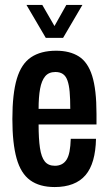

<svg xmlns="http://www.w3.org/2000/svg" viewBox="-20 -744 440 776"><path d="M201 12Q140 12 102 -15.5Q64 -43 47 -104Q30 -165 30 -263Q30 -365 48 -425.5Q66 -486 105.5 -512.5Q145 -539 207 -539Q262 -539 298.5 -516Q335 -493 352.5 -437.5Q370 -382 370 -284V-241H136Q136 -183 141.5 -146Q147 -109 161 -91.5Q175 -74 202 -74Q217 -74 229 -80Q241 -86 249 -98.5Q257 -111 261 -132Q265 -153 266 -183H368Q367 -134 356.5 -97Q346 -60 325.5 -36Q305 -12 273.5 0Q242 12 201 12ZM136 -304H264Q264 -345 261.5 -373Q259 -401 252.5 -419Q246 -437 234 -445Q222 -453 204 -453Q177 -453 162.5 -435.5Q148 -418 142 -385Q136 -352 136 -304ZM87 -724H151L222 -601H179L248 -724H313L235 -591H165Z"/></svg>

Font: Archivo ExtraCondensed SemiBold
Style: Regular
Weight: 600
Width: 2
Designer: Hector Gatti
Foundry: Omnibus-Type
Version: Version 2.001